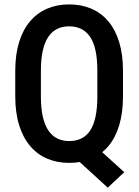

<svg xmlns="http://www.w3.org/2000/svg" viewBox="-20 -741 643 885"><path d="M388.7 -96.2 552.7 52.7 476.6 124 315.4 -23.4ZM546.9 -413.6V-297.4Q546.9 -221.2 529.5 -163.6Q512.2 -106 479.5 -67.4Q446.8 -28.8 401.1 -9.5Q355.5 9.8 298.8 9.8Q243.7 9.8 198 -9.5Q152.3 -28.8 119.4 -67.4Q86.4 -106 68.4 -163.6Q50.3 -221.2 50.3 -297.4V-413.6Q50.3 -489.7 68.1 -547.1Q85.9 -604.5 118.9 -643.1Q151.9 -681.6 197.5 -701.2Q243.2 -720.7 298.3 -720.7Q354.5 -720.7 400.4 -701.2Q446.3 -681.6 479 -643.1Q511.7 -604.5 529.3 -547.1Q546.9 -489.7 546.9 -413.6ZM428.7 -297.4V-414.6Q428.7 -468.8 420.4 -507.6Q412.1 -546.4 395.3 -571Q378.4 -595.7 354.2 -607.7Q330.1 -619.6 298.3 -619.6Q267.6 -619.6 243.4 -607.7Q219.2 -595.7 202.6 -571Q186 -546.4 177.2 -507.6Q168.5 -468.8 168.5 -414.6V-297.4Q168.5 -242.7 177.2 -203.6Q186 -164.6 202.9 -139.6Q219.7 -114.7 243.9 -102.8Q268.1 -90.8 298.8 -90.8Q330.6 -90.8 355 -102.8Q379.4 -114.7 395.8 -139.6Q412.1 -164.6 420.4 -203.6Q428.7 -242.7 428.7 -297.4Z"/></svg>

Font: Roboto Condensed Medium
Style: Regular
Weight: 500
Designer: Christian Robertson
Foundry: Google
Version: Version 3.0